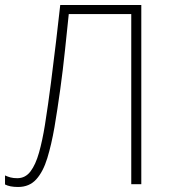

<svg xmlns="http://www.w3.org/2000/svg" viewBox="-23 -734 678 765"><path d="M540 0H500V-678H251Q244 -612 236 -534.5Q228 -457 217 -377.5Q206 -298 194 -227Q182 -158 165.5 -104Q149 -50 121.5 -19.5Q94 11 49 11Q16 11 -3 1V-35Q8 -30 19 -27Q30 -24 46 -24Q78 -24 98.5 -51Q119 -78 132.5 -126Q146 -174 156 -236Q169 -318 180 -404Q191 -490 200.5 -570Q210 -650 217 -714H540Z"/></svg>

Font: Noto Sans Disp ExtLt
Style: Regular
Weight: 200
Designer: Monotype Design Team
Foundry: Monotype Imaging Inc.
Version: Version 2.000;GOOG;noto-source:20170915:90ef993387c0